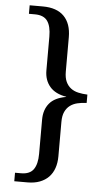

<svg xmlns="http://www.w3.org/2000/svg" viewBox="-60 -799 547 965"><g transform="rotate(5 214.0 -316.0)"><path d="M49.8 85H80.1Q124.5 85 143.3 58.1Q162.1 31.2 162.1 -20V-192.9Q162.1 -242.7 188.7 -274.9Q215.3 -307.1 272.9 -316.9V-317.9Q217.3 -327.1 189.7 -359.6Q162.1 -392.1 162.1 -440.9V-611.8Q162.1 -664.1 143.3 -690.4Q124.5 -716.8 80.1 -716.8H49.8V-759.8H116.2Q187 -759.8 223.4 -722.7Q259.8 -685.5 259.8 -617.2V-442.9Q259.8 -412.6 269 -392.6Q278.3 -372.6 294.2 -360.6Q310.1 -348.6 331.5 -343.8Q353 -338.9 377.9 -337.9V-295.9Q353 -294.9 331.5 -289.8Q310.1 -284.7 294.2 -272.7Q278.3 -260.7 269 -240.7Q259.8 -220.7 259.8 -189.9V-16.1Q259.8 17.1 250.5 43.7Q241.2 70.3 223.1 88.9Q205.1 107.4 178.2 117.7Q151.4 127.9 116.2 127.9H49.8Z"/></g></svg>

Font: Droid Serif
Style: Regular
Weight: 400
Version: Version 1.00 build 112